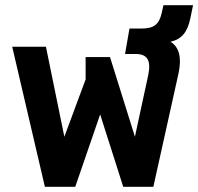

<svg xmlns="http://www.w3.org/2000/svg" viewBox="-20 -720 765 740"><path d="M153 0H270L366 -279L455 0H571L668 -437C681 -497 671 -539 637 -559C681 -569 703 -597 714 -651L724 -700H610L603 -669C593 -625 572 -610 525 -610H479L462 -512H502C546 -512 564 -490 551 -429L500 -193L404 -500H310V-414L228 -193L157 -540H27Z"/></svg>

Font: Kanit Medium
Style: Regular
Weight: 500
Designer: Katatrad Team
Foundry: CadsonDemak
Version: Version 1.000;PS 001.000;hotconv 1.0.88;makeotf.lib2.5.64775